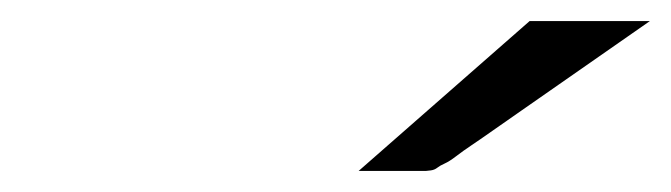

<svg xmlns="http://www.w3.org/2000/svg" viewBox="-20 -694 636 182"><path d="M320 -532 482 -674H596L474 -589Q461 -580 447.5 -570.5Q434 -561 426.5 -556Q419 -551 412.5 -546Q406 -541 401.5 -539Q397 -537 394.5 -535Q392 -533 388.5 -532.5Q385 -532 384 -532Q383 -532 377.5 -532Q372 -532 370 -532Z"/></svg>

Font: Coval
Style: Medium Italic
Weight: 500
Foundry: Context Ltd
Version: Version 001.000